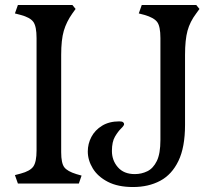

<svg xmlns="http://www.w3.org/2000/svg" viewBox="-20 -738 862 772"><path d="M52 0 40 -34 63 -40Q101 -50 114 -68.5Q127 -87 127 -133V-585Q127 -632 114 -650Q101 -668 63 -678L40 -684L52 -718H271L284 -702L271 -684Q247 -650 236.5 -614Q226 -578 226 -517V-126Q226 -82 238.5 -65.5Q251 -49 287 -38L308 -32L297 0ZM515 14Q454 14 413.5 -7Q373 -28 353 -61Q333 -94 333 -129Q333 -160 347.5 -187.5Q362 -215 390.5 -232.5Q419 -250 460 -250Q471 -250 475 -246.5Q479 -243 479 -239Q479 -233 467 -221.5Q455 -210 442.5 -189Q430 -168 430 -131Q430 -93 454 -65.5Q478 -38 522 -38Q549 -38 572.5 -49.5Q596 -61 610.5 -90.5Q625 -120 625 -175V-585Q625 -632 612 -649.5Q599 -667 561 -678L538 -684L550 -718H769L782 -702L769 -684Q744 -651 734 -614.5Q724 -578 724 -517V-236Q724 -146 697.5 -91Q671 -36 624 -11Q577 14 515 14Z"/></svg>

Font: Gabriela
Style: Regular
Weight: 400
Designer: Eduardo Rodriguez Tunni
Foundry: Eduardo Rodriguez Tunni
Version: Version 2.001;gftools[0.9.26]